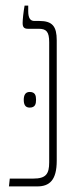

<svg xmlns="http://www.w3.org/2000/svg" viewBox="-20 -667 260 687"><path d="M12 0H113C157 0 183 -22 183 -92V-523C183 -572 168 -592 121 -592H103C88 -592 81 -603 81 -627V-647H68C64 -625 61 -597 61 -585C61 -571 65 -564 80 -564H119C146 -564 156 -553 156 -516V-86C156 -44 144 -28 99 -28H15ZM65 -310C65 -295 69 -282 86 -282C106 -282 109 -295 109 -310C109 -325 106 -338 86 -338C70 -338 65 -325 65 -310Z"/></svg>

Font: Noto Serif Hebrew ExtraCondensed Thin
Style: Regular
Weight: 100
Width: 2
Designer: Monotype Design Team
Foundry: Monotype Imaging Inc.
Version: Version 2.004